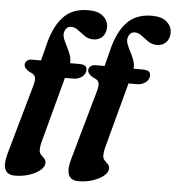

<svg xmlns="http://www.w3.org/2000/svg" viewBox="-77 -782 949 1035"><g transform="rotate(5 397.0 -264.5)"><path d="M42.5 -403Q42.5 -416.5 52.8 -425Q63 -433.5 81 -433.5H128.5L150.5 -520Q174 -619 223.5 -672.2Q273 -725.5 359.5 -725.5Q413.5 -725.5 440.5 -701Q467.5 -676.5 467.5 -643Q467.5 -610.5 448.5 -590.8Q429.5 -571 399 -571Q372.5 -571 351.8 -585.2Q331 -599.5 312.8 -613.8Q294.5 -628 276 -628Q246.5 -628 238.5 -594.5Q235 -579 242.2 -560.2Q249.5 -541.5 260.5 -520.8Q271.5 -500 279.5 -477.8Q287.5 -455.5 285.5 -432.5H334.5Q354.5 -432.5 365.8 -426.5Q377 -420.5 377 -404Q377 -382 357.5 -366.5Q338 -351 311 -351H265L170.5 1Q166.5 16 165 27.2Q163.5 38.5 163.5 47Q163.5 63 172.8 72.8Q182 82.5 191.2 91.5Q200.5 100.5 200.5 115Q200.5 136 177.5 155Q154.5 174 118.2 185.8Q82 197.5 42.5 197.5Q-40 197.5 -7.5 82.5L100 -298Q108.5 -329 102.2 -343.8Q96 -358.5 72.5 -366Q42.5 -383.5 42.5 -403ZM386.5 -403Q386.5 -416.5 396.8 -425Q407 -433.5 425 -433.5H472.5L494.5 -520Q518 -619 567.5 -672.2Q617 -725.5 703.5 -725.5Q757.5 -725.5 784.5 -701Q811.5 -676.5 811.5 -643Q811.5 -610.5 792.5 -590.8Q773.5 -571 743 -571Q716.5 -571 695.8 -585.2Q675 -599.5 656.8 -613.8Q638.5 -628 620 -628Q590.5 -628 582.5 -594.5Q579 -579 586.2 -560.2Q593.5 -541.5 604.5 -520.8Q615.5 -500 623.5 -477.8Q631.5 -455.5 629.5 -432.5H678.5Q698.5 -432.5 709.8 -426.5Q721 -420.5 721 -404Q721 -382 701.5 -366.5Q682 -351 655 -351H609L514.5 1Q510.5 16 509 27.2Q507.5 38.5 507.5 47Q507.5 63 516.8 72.8Q526 82.5 535.2 91.5Q544.5 100.5 544.5 115Q544.5 136 521.5 155Q498.5 174 462.2 185.8Q426 197.5 386.5 197.5Q304 197.5 336.5 82.5L444 -298Q452.5 -329 446.2 -343.8Q440 -358.5 416.5 -366Q386.5 -383.5 386.5 -403Z"/></g></svg>

Font: Fraunces 72pt S050
Style: Bold Italic
Weight: 700
Italic angle: -16°
Version: Version 1.000; ttfautohint (v1.8.3)